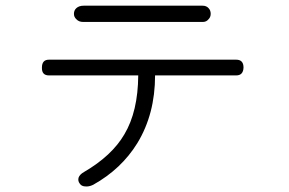

<svg xmlns="http://www.w3.org/2000/svg" viewBox="-20 -706 1040 691"><path d="M281.2 -685.5Q264.6 -685.5 254.9 -676.8Q246.1 -668.9 246.1 -656.2Q246.1 -644.5 254.9 -636.7Q263.7 -627 279.3 -627H710Q722.7 -627 730.5 -636.7Q738.3 -644.5 738.3 -656.2Q738.3 -668.9 730.5 -676.8Q722.7 -685.5 709 -685.5ZM156.2 -491.2Q130.9 -491.2 130.9 -462.9Q129.9 -434.6 156.2 -434.6H477.5Q476.6 -304.7 427.7 -222.7Q382.8 -145.5 282.2 -86.9Q266.6 -78.1 262.7 -66.4Q259.8 -54.7 266.6 -45.9Q272.5 -36.1 285.2 -35.2Q299.8 -33.2 315.4 -41Q417 -97.7 474.6 -191.4Q538.1 -295.9 538.1 -434.6H830.1Q855.5 -434.6 856.4 -462.9Q856.4 -491.2 830.1 -491.2Z"/></svg>

Font: GulimChe
Style: Regular
Weight: 400
Monospace: yes
Version: Version 2.21